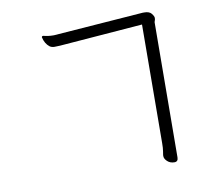

<svg xmlns="http://www.w3.org/2000/svg" viewBox="-86 -837 1172 1019"><g transform="rotate(-10 500.0 -327.5)"><path d="M731 -672 727 -34Q727 -6 724 10.5Q721 27 721 30Q721 33 721 36Q721 50 736 64Q751 78 774 78Q794 78 794 55L799 -673Q799 -675 801.5 -680.5Q804 -686 804 -695Q804 -704 792.5 -718.5Q781 -733 754 -733H745L262 -697H257Q230 -697 204 -704Q196 -704 196 -697Q204 -662 227 -644Q238 -636 253 -636Q268 -636 283 -637Z"/></g></svg>

Font: LXGW WenKai TC
Style: Regular
Weight: 400
Designer: LXGW / Fontworks Inc.
Foundry: LXGW / Fontworks Inc.
Version: Version 1.330